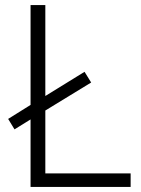

<svg xmlns="http://www.w3.org/2000/svg" viewBox="-20 -734 555 754"><path d="M100 0H493V-53H158V-300L338 -410L312 -452L158 -357V-714H100V-322L12 -267L37 -226L100 -265Z"/></svg>

Font: Noto Sans Sinhala UI Light
Style: Regular
Weight: 300
Designer: Jelle Bosma - Monotype Design Team
Foundry: Monotype Imaging Inc.
Version: Version 2.006